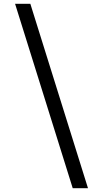

<svg xmlns="http://www.w3.org/2000/svg" viewBox="-20 -843 540 1006"><path d="M441 143H361L59 -823H139Z"/></svg>

Font: Moesevka
Style: Regular
Weight: 400
Monospace: yes
Designer: Belleve Invis
Foundry: Belleve Invis
Version: Version 32.5.0; ttfautohint (v1.8.4)